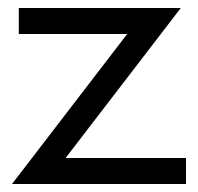

<svg xmlns="http://www.w3.org/2000/svg" viewBox="-20 -460 495 480"><path d="M298 -375H27V-440H432L144 -65H445V0H10Z"/></svg>

Font: Glacial Indifference
Style: Regular
Weight: 400
Designer: Alfredo Marco Pradil
Version: Version 1.00